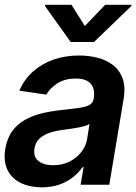

<svg xmlns="http://www.w3.org/2000/svg" viewBox="-21 -790 583 821"><path d="M157.7 11.2Q106 10.7 67.6 -7.8Q29.3 -26.4 11.2 -63.2Q-6.8 -100.1 1.5 -153.3Q9.3 -199.2 31.5 -229.5Q53.7 -259.8 86.4 -277.8Q119.1 -295.9 157.5 -305.2Q195.8 -314.5 236.3 -318.8Q285.2 -324.2 315.4 -328.4Q345.7 -332.5 361.1 -341.1Q376.5 -349.6 379.9 -368.2V-370.6Q386.2 -410.2 366.9 -432.1Q347.7 -454.1 302.7 -454.1Q256.3 -454.1 224.4 -433.6Q192.4 -413.1 177.2 -385.3L61.5 -402.3Q83.5 -452.1 121.8 -485.6Q160.2 -519 210.2 -535.9Q260.3 -552.7 317.4 -552.7Q356.4 -552.7 393.8 -543.7Q431.2 -534.7 460.2 -513.2Q489.3 -491.7 502.9 -455.6Q516.6 -419.4 507.3 -365.2L446.3 0H323.7L336.4 -75.2H332Q316.4 -52.7 292 -33Q267.6 -13.2 234.1 -1.2Q200.7 10.7 157.7 11.2ZM206.1 -83.5Q245.1 -83.5 275.9 -98.9Q306.6 -114.3 326.7 -139.9Q346.7 -165.5 351.6 -195.8L361.8 -259.8Q355 -254.9 340.1 -250.7Q325.2 -246.6 306.6 -243.4Q288.1 -240.2 270.3 -237.8Q252.4 -235.4 239.7 -233.4Q210.4 -229.5 186.3 -220.5Q162.1 -211.4 146.2 -195.8Q130.4 -180.2 126.5 -155.3Q120.6 -120.1 143.3 -101.8Q166 -83.5 206.1 -83.5ZM284.7 -769.5 341.8 -678.7 428.7 -769.5H541.5L540.5 -764.2L380.9 -610.4H281.2L171.4 -764.2L172.4 -769.5Z"/></svg>

Font: Inter Tight SemiBold
Style: Italic
Weight: 600
Italic angle: -9.39999°
Designer: Rasmus Andersson
Foundry: rsms
Version: Version 3.004